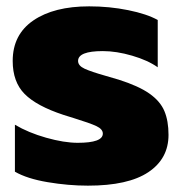

<svg xmlns="http://www.w3.org/2000/svg" viewBox="-20 -570 571 605"><path d="M27 -29V-177Q69 -152 125.5 -136Q182 -120 225 -120Q304 -120 304 -149Q304 -163 284 -172.5Q264 -182 212 -198Q186 -206 180 -208Q95 -236 57.5 -274Q20 -312 20 -378Q20 -461 85 -505.5Q150 -550 261 -550Q325 -550 384 -538Q443 -526 477 -507V-358Q446 -380 396.5 -394.5Q347 -409 304 -409Q226 -409 226 -378Q226 -363 246.5 -353.5Q267 -344 313 -331L354 -319Q417 -299 451 -275Q485 -251 498 -220Q511 -189 511 -145Q511 -70 447.5 -27.5Q384 15 257 15Q195 15 130 4Q65 -7 27 -29Z"/></svg>

Font: Prompt ExtraBold
Style: Regular
Weight: 800
Designer: Katatrad Team
Foundry: CadsonDemak
Version: Version 1.000